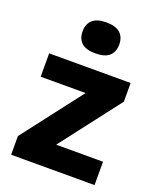

<svg xmlns="http://www.w3.org/2000/svg" viewBox="-146 -881 798 970"><g transform="rotate(20 253.0 -396.5)"><path d="M32.5 0V-100.5L279.5 -421.5H38V-547H476V-446.5L229 -125.5H481V0ZM257 -626.5Q206.5 -626.5 182.5 -648.2Q158.5 -670 158.5 -709.5Q158.5 -749 182.5 -771Q206.5 -793 257 -793Q307.5 -793 331.5 -771Q355.5 -749 355.5 -709.5Q355.5 -670 331.5 -648.2Q307.5 -626.5 257 -626.5Z"/></g></svg>

Font: Encode Sans
Style: Bold
Weight: 700
Designer: Multiple Designers
Foundry: Impallari Type
Version: Version 3.002; ttfautohint (v1.8.3) -l 8 -r 50 -G 200 -x 14 